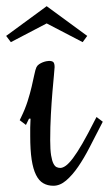

<svg xmlns="http://www.w3.org/2000/svg" viewBox="-68 -595 350 615"><path d="M24.9 -214.8 15.1 -194.8 -4.9 -210 0 -220.2Q12.2 -245.1 20.3 -270.3Q28.3 -295.4 33.4 -317.4Q38.6 -339.4 42 -356Q45.4 -372.6 48.8 -379.9Q51.8 -385.7 57.4 -389.4Q63 -393.1 69.1 -395.5Q75.2 -397.9 80.8 -398.9Q86.4 -399.9 88.9 -399.9Q99.6 -399.9 103.3 -395.5Q106.9 -391.1 106.9 -379.9Q106.9 -374.5 104.7 -353.3Q102.5 -332 99.9 -300Q97.2 -268.1 95 -228.3Q92.8 -188.5 92.8 -146Q92.8 -115.2 95.7 -97.4Q98.6 -79.6 103.3 -70.8Q107.9 -62 113.5 -59.6Q119.1 -57.1 125 -57.1Q132.8 -57.1 142.6 -64Q152.3 -70.8 165.5 -88.1Q178.7 -105.5 195.8 -135Q212.9 -164.6 235.8 -210L241.2 -220.2L261.2 -205.1L255.9 -194.8Q237.3 -158.7 219.2 -123.5Q201.2 -88.4 182.4 -61Q163.6 -33.7 143.8 -16.8Q124 0 103 0Q84.5 0 70.6 -8.1Q56.6 -16.1 47.4 -34.7Q38.1 -53.2 33.4 -83.7Q28.8 -114.3 28.8 -159.2Q28.8 -171.9 28.8 -185.8Q28.8 -199.7 29.8 -214.8ZM81.5 -575.2 211.4 -480 196.8 -460 81.5 -520 -33.2 -460 -48.3 -480Z"/></svg>

Font: Rochester
Style: Regular
Weight: 400
Version: Version 1.006